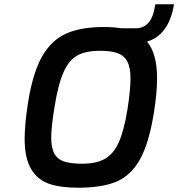

<svg xmlns="http://www.w3.org/2000/svg" viewBox="-20 -870 832 896"><path d="M666 -676Q713 -620 713 -505Q713 -435 698 -343Q675 -200 632.5 -125Q590 -50 522.5 -22Q455 6 344 6Q262 6 208.5 -12.5Q155 -31 125 -81.5Q95 -132 95 -223Q95 -286 110 -386Q132 -527 175 -604Q218 -681 287 -712.5Q356 -744 465 -744Q509 -744 547 -738H613Q650 -738 673 -764Q696 -790 705 -850H792Q780 -776 747 -732.5Q714 -689 666 -676ZM589 -504Q589 -556 573.5 -584Q558 -612 527.5 -622.5Q497 -633 447 -633Q381 -633 341.5 -611.5Q302 -590 276.5 -533Q251 -476 234 -368Q219 -276 219 -228Q219 -179 234 -152.5Q249 -126 280 -116Q311 -106 364 -106Q430 -106 470 -129Q510 -152 534.5 -206.5Q559 -261 575 -361Q589 -450 589 -504Z"/></svg>

Font: Exo SemiBold
Style: Italic
Weight: 600
Italic angle: -9°
Designer: Natanael Gama
Foundry: Natanael Gama
Version: Version 1.500; ttfautohint (v1.6)